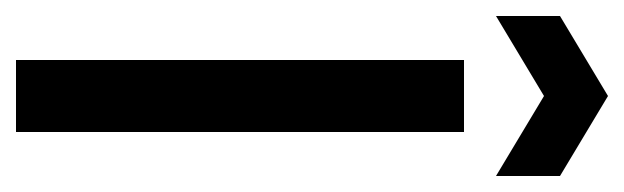

<svg xmlns="http://www.w3.org/2000/svg" viewBox="-305 -490 780 240"><g transform="rotate(90 85.0 -370.0)"><path d="M40 0V-560H130V0ZM-15 -600V-680L85 -740L185 -680V-600L85 -660Z"/></g></svg>

Font: Tektur Condensed
Style: Regular
Weight: 400
Width: 3
Designer: Adam Jagosz
Foundry: Adam Jagosz
Version: Version 1.005;gftools[0.9.30]